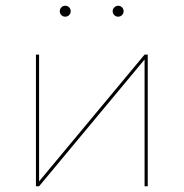

<svg xmlns="http://www.w3.org/2000/svg" viewBox="-20 -648 639 668"><path d="M188 -609Q188 -617 193.5 -622.5Q199 -628 207 -628Q215 -628 220.5 -622.5Q226 -617 226 -609Q226 -601 220.5 -595.5Q215 -590 207 -590Q199 -590 193.5 -595.5Q188 -601 188 -609ZM372 -609Q372 -617 378 -622.5Q384 -628 391 -628Q399 -628 404.5 -622.5Q410 -617 410 -609Q410 -601 404.5 -595.5Q399 -590 391 -590Q383 -590 377.5 -595.5Q372 -601 372 -609ZM494 0H483V-441L116 0H105V-458H116V-17L483 -458H494Z"/></svg>

Font: Ysabeau SC Hairline
Style: Regular
Weight: 100
Designer: Christian Thalmann (Catharsis Fonts)
Version: Version 0.003